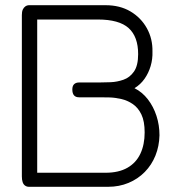

<svg xmlns="http://www.w3.org/2000/svg" viewBox="-20 -707 688 738"><path d="M91 11Q83 11 76.5 6.5Q70 2 67 -7Q64 -16 64 -29V-649Q64 -662 67.5 -670Q71 -678 77.5 -682.5Q84 -687 92 -687H386Q441 -687 481.5 -663Q522 -639 544.5 -598.5Q567 -558 566 -509Q567 -480 559 -453Q551 -426 535.5 -404Q520 -382 497 -368Q527 -353 548.5 -325Q570 -297 581.5 -261.5Q593 -226 593 -187Q592 -145 577.5 -109Q563 -73 536.5 -46Q510 -19 474 -4Q438 11 396 11ZM123 -43H386Q436 -43 469.5 -62Q503 -81 519.5 -116Q536 -151 536 -198Q536 -241 523.5 -267Q511 -293 490.5 -307Q470 -321 446 -326.5Q422 -332 400 -332.5Q378 -333 362 -333H284Q271 -333 264.5 -340.5Q258 -348 258 -363Q258 -377 265 -383.5Q272 -390 284 -390H362Q380 -390 405 -391Q430 -392 454.5 -400.5Q479 -409 495 -432Q511 -455 511 -499Q511 -566 474.5 -599Q438 -632 356 -632H123Z"/></svg>

Font: Fredoka Light
Style: Regular
Weight: 300
Designer: Ben Nathan
Foundry: Milena B. Brandão, Ben Nathan
Version: Version 2.001